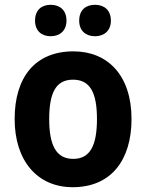

<svg xmlns="http://www.w3.org/2000/svg" viewBox="-20 -770 609 800"><path d="M126 -684C126 -641 154 -619 191 -619C228 -619 257 -641 257 -684C257 -729 228 -750 191 -750C154 -750 126 -729 126 -684ZM310 -684C310 -641 338 -619 376 -619C413 -619 442 -641 442 -684C442 -729 413 -750 376 -750C338 -750 310 -729 310 -684ZM528 -274C528 -456 429 -556 286 -556C128 -556 41 -450 41 -274C41 -102 134 10 283 10C443 10 528 -103 528 -274ZM185 -274C185 -385 214 -438 284 -438C355 -438 384 -385 384 -274C384 -163 355 -108 285 -108C215 -108 185 -163 185 -274Z"/></svg>

Font: Noto Sans Telugu SemiCondensed
Style: Bold
Weight: 700
Width: 4
Designer: Jelle Bosma - Monotype Design Team
Foundry: Monotype Imaging Inc.
Version: Version 2.005